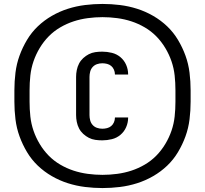

<svg xmlns="http://www.w3.org/2000/svg" viewBox="-20 -827 1040 974"><path d="M499 -115Q481 -115 463.5 -117.5Q446 -120 430.5 -128Q415 -136 402 -148Q389 -160 381 -175.5Q373 -191 369.5 -208.5Q366 -226 366 -243V-437Q366 -454 369.5 -471.5Q373 -489 381 -504.5Q389 -520 402 -532Q415 -544 430.5 -552Q446 -560 463.5 -562.5Q481 -565 499 -565Q523 -565 547.5 -559Q572 -553 591 -537Q610 -521 620 -498Q630 -475 630 -450V-449H563V-450Q563 -462 558 -473.5Q553 -485 544 -492.5Q535 -500 523 -503Q511 -506 499 -506Q485 -506 472 -501.5Q459 -497 450 -487Q441 -477 437.5 -463.5Q434 -450 434 -437V-243Q434 -230 437.5 -216.5Q441 -203 450 -193Q459 -183 472 -178.5Q485 -174 499 -174Q511 -174 523 -177Q535 -180 544 -187.5Q553 -195 558 -206.5Q563 -218 563 -230V-231H630V-230Q630 -205 620 -182Q610 -159 591 -143Q572 -127 547.5 -121Q523 -115 499 -115ZM500 127Q456 127 411.5 121.5Q367 116 324.5 102.5Q282 89 243 66.5Q204 44 172 13.5Q140 -17 117 -55.5Q94 -94 79 -135.5Q64 -177 58.5 -221.5Q53 -266 53 -311V-369Q53 -414 58.5 -458.5Q64 -503 79 -544.5Q94 -586 117 -624.5Q140 -663 172 -693.5Q204 -724 243 -746.5Q282 -769 324.5 -782.5Q367 -796 411.5 -801.5Q456 -807 500 -807Q544 -807 588.5 -801.5Q633 -796 675.5 -782.5Q718 -769 757 -746.5Q796 -724 828 -693.5Q860 -663 883 -624.5Q906 -586 921 -544.5Q936 -503 941.5 -458.5Q947 -414 947 -369V-311Q947 -266 941.5 -221.5Q936 -177 921 -135.5Q906 -94 883 -55.5Q860 -17 828 13.5Q796 44 757 66.5Q718 89 675.5 102.5Q633 116 588.5 121.5Q544 127 500 127ZM500 60Q537 60 574.5 55Q612 50 647 38.5Q682 27 714.5 8Q747 -11 773 -37.5Q799 -64 818.5 -96.5Q838 -129 850 -164Q862 -199 866 -236Q870 -273 870 -311V-369Q870 -407 866 -444Q862 -481 850 -516Q838 -551 818.5 -583.5Q799 -616 773 -642.5Q747 -669 714.5 -688Q682 -707 647 -718.5Q612 -730 574.5 -735Q537 -740 500 -740Q463 -740 425.5 -735Q388 -730 353 -718.5Q318 -707 285.5 -688Q253 -669 227 -642.5Q201 -616 181.5 -583.5Q162 -551 150 -516Q138 -481 134 -444Q130 -407 130 -369V-311Q130 -273 134 -236Q138 -199 150 -164Q162 -129 181.5 -96.5Q201 -64 227 -37.5Q253 -11 285.5 8Q318 27 353 38.5Q388 50 425.5 55Q463 60 500 60Z"/></svg>

Font: Iosevka Aile Medium
Style: Regular
Weight: 500
Designer: Belleve Invis
Foundry: Belleve Invis
Version: Version 27.3.5; ttfautohint (v1.8.4)